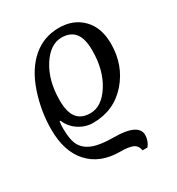

<svg xmlns="http://www.w3.org/2000/svg" viewBox="-186 -663 941 1020"><g transform="rotate(-30 285.0 -153.0)"><path d="M84 -113.8Q81.1 -90.3 81.1 -68.8Q81.1 1 101.3 35.9Q121.6 70.8 166.5 87.4Q211.4 104 290 104Q365.2 104 403.6 122.3Q441.9 140.6 441.9 176.8Q441.9 192.9 435.3 210.9Q428.7 229 418 240.2H389.2Q382.8 207.5 357.7 197.3Q332.5 187 282.2 187Q161.1 187 92.5 112.5Q23.9 38.1 23.9 -97.2Q23.9 -210.4 60.8 -319.1Q97.7 -427.7 166.3 -486.8Q234.9 -545.9 328.1 -545.9Q417 -545.9 471.9 -489.7Q526.9 -433.6 526.9 -335Q526.9 -202.6 445.1 -109.9Q363.3 -17.1 234.9 -17.1Q189 -17.1 148.7 -43.2Q108.4 -69.3 89.8 -113.8ZM422.9 -353Q422.9 -426.8 395.5 -460.4Q368.2 -494.1 314.9 -494.1Q244.6 -494.1 192.4 -411.9Q140.1 -329.6 140.1 -210Q140.1 -136.2 167.2 -102.5Q194.3 -68.8 248 -68.8Q318.4 -68.8 370.6 -151.1Q422.9 -233.4 422.9 -353Z"/></g></svg>

Font: Droid Serif
Style: Italic
Weight: 400
Italic angle: -12°
Designer: Monotype Design team
Foundry: Monotype Imaging Inc.
Version: Version 1.03